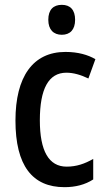

<svg xmlns="http://www.w3.org/2000/svg" viewBox="-20 -765 440 795"><path d="M236 -745C201 -745 180 -725 180 -683C180 -642 202 -621 236 -621C270 -621 291 -642 291 -683C291 -724 271 -745 236 -745ZM247 10C292 10 332 0 366 -22V-107C331 -87 297 -75 256 -75C182 -75 145 -140 145 -267C145 -397 181 -464 255 -464C284 -464 315 -455 346 -440L375 -520C344 -538 303 -550 251 -550C116 -550 44 -447 44 -266C44 -79 114 10 247 10Z"/></svg>

Font: Noto Sans Tamil Condensed Medium
Style: Regular
Weight: 500
Width: 3
Designer: Jelle Bosma - Monotype Design Team
Foundry: Monotype Imaging Inc.
Version: Version 2.004